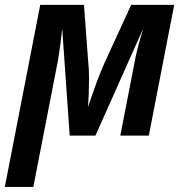

<svg xmlns="http://www.w3.org/2000/svg" viewBox="-82 -548 725 776"><path d="M303.7 0H199.7L169.4 -432.1Q161.6 -357.9 152.8 -306.6L52.7 207.5H-62.5L80.6 -528.3H257.3L274.9 -293.5Q277.8 -272 277.8 -230.5Q277.8 -164.6 273.4 -114.7Q313 -232.9 340.3 -293.5L448.2 -528.3H622.1L519.5 0H404.3L463.9 -306.6Q472.2 -352.1 497.1 -433.1Z"/></svg>

Font: Liberation Mono
Style: Bold Italic
Weight: 700
Italic angle: -12°
Monospace: yes
Designer: Steve Matteson
Foundry: Ascender Corporation
Version: Version 2.1.5